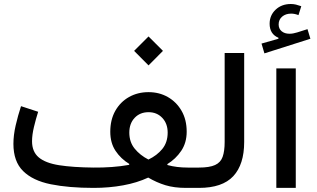

<svg xmlns="http://www.w3.org/2000/svg" viewBox="-20 -916 1543 936"><path d="M633.8 -668 704.1 -738.3 774.4 -668 704.1 -597.2ZM702.6 -50.3Q648.4 -24.9 580.3 -12.5Q512.2 0 436.5 0Q314.9 0 227.3 -17.8Q139.6 -35.6 92.5 -82.3Q45.4 -128.9 45.4 -214.8Q45.4 -256.8 56.4 -304.7Q67.4 -352.5 82.5 -398.4L166 -371.1Q154.8 -335.9 145.5 -297.1Q136.2 -258.3 136.2 -227.5Q136.2 -176.3 168.9 -148.7Q201.7 -121.1 268.3 -110.6Q335 -100.1 436.5 -99.1Q480.5 -98.6 524.9 -101.8Q569.3 -105 609.4 -112.3L610.4 -116.7Q568.8 -142.1 543.2 -180.7Q517.6 -219.2 517.6 -273.4Q517.6 -332.5 542.2 -376Q566.9 -419.4 609.1 -443.1Q651.4 -466.8 704.1 -466.8Q756.3 -466.8 798.3 -442.9Q840.3 -418.9 865.2 -375.7Q890.1 -332.5 890.1 -273.9Q890.1 -220.2 863.5 -180.7Q836.9 -141.1 795.4 -115.7L796.9 -111.3Q840.8 -99.1 895.5 -99.1H949.7V0H886.7Q829.1 0 786.1 -13.2Q743.2 -26.4 702.6 -50.3ZM703.6 -138.2Q745.6 -158.2 771.5 -190.2Q797.4 -222.2 797.4 -269.5Q797.4 -313.5 771.2 -341.3Q745.1 -369.1 704.1 -369.1Q662.6 -369.1 636.5 -341.6Q610.4 -314 610.4 -269.5Q610.4 -223.6 636.5 -191.4Q662.6 -159.2 703.6 -138.2Z M949.7 -99.1Q1001.5 -99.1 1028.6 -111.6Q1055.7 -124 1065.4 -151.6Q1075.2 -179.2 1075.2 -224.1V-657.7H1170.4V-224.1Q1170.4 -114.3 1117.2 -57.1Q1064 0 949.7 0Q941.9 0 937.5 -10.7Q933.1 -21.5 933.1 -49.8Q933.1 -77.6 937.5 -88.4Q941.9 -99.1 949.7 -99.1Z M1421.9 -582.5V0H1327.1V-582.5ZM1448.7 -885.7 1435.1 -842.3Q1416.5 -849.6 1399.4 -849.6Q1372.6 -849.6 1355.5 -835Q1338.4 -820.3 1338.4 -796.9Q1338.4 -775.9 1353 -763.7Q1367.7 -751.5 1391.1 -751.5Q1408.7 -751.5 1428.2 -757.8L1479 -773.9L1493.2 -727.1L1269 -655.8L1254.9 -703.6L1337.4 -727.1V-731.9Q1294.4 -750 1294.4 -800.3Q1294.4 -841.3 1323.7 -868.9Q1353 -896.5 1397.9 -896.5Q1410.6 -896.5 1422.9 -893.6Q1435.1 -890.6 1448.7 -885.7Z"/></svg>

Font: Estedad-FD Medium
Style: Regular
Weight: 500
Designer: Amin Abedi
Version: Version 7.3